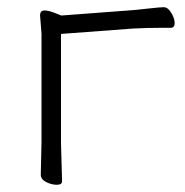

<svg xmlns="http://www.w3.org/2000/svg" viewBox="-20 -503 512 532"><path d="M152 -1Q152 9 137.5 9Q123 9 108 1.5Q93 -6 93 -19L95 -108V-410L91 -460Q91 -474 103 -474Q115 -474 132 -467L150 -460L349 -475Q372 -477 397.5 -480Q423 -483 434 -483Q445 -483 454.5 -467.5Q464 -452 464 -439Q464 -426 453 -426H430Q388 -426 350 -424L149 -409V-107Z"/></svg>

Font: LXGW WenKai TC Light
Style: Regular
Weight: 300
Designer: LXGW / Fontworks Inc.
Foundry: LXGW / Fontworks Inc.
Version: Version 1.330